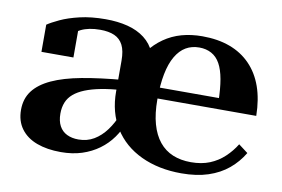

<svg xmlns="http://www.w3.org/2000/svg" viewBox="-63 -631 1095 745"><g transform="rotate(10 485.0 -259.0)"><path d="M409 -308V-268Q362 -265 326 -258Q290 -251 264 -240.5Q238 -230 221 -215.5Q204 -201 196 -181.5Q188 -162 188 -137Q188 -108 198.5 -88.5Q209 -69 228.5 -59.5Q248 -50 274 -50Q308 -50 335 -66Q362 -82 383 -110.5Q404 -139 417 -173L448 -150Q436 -116 415 -86.5Q394 -57 364.5 -35.5Q335 -14 298 -2Q261 10 215 10Q161 10 120.5 -5Q80 -20 57.5 -50.5Q35 -81 35 -125Q35 -169 58.5 -200Q82 -231 128.5 -252.5Q175 -274 245 -287Q315 -300 409 -308ZM298 -528Q346 -528 385 -518Q424 -508 452 -486.5Q480 -465 494.5 -431.5Q509 -398 509 -352L386 -265V-380Q386 -419 374.5 -441.5Q363 -464 340.5 -474Q318 -484 284 -484Q239 -484 208.5 -469Q178 -454 160 -430Q157 -443 159 -453Q161 -463 166.5 -470Q172 -477 181 -481Q190 -485 200 -486V-360H74V-467Q90 -478 121 -492.5Q152 -507 196.5 -517.5Q241 -528 298 -528ZM719 -39Q761 -39 793 -52Q825 -65 850 -88.5Q875 -112 892 -140L929 -112Q907 -75 874 -47.5Q841 -20 795.5 -5Q750 10 690 10Q600 10 531 -22.5Q462 -55 424 -115.5Q386 -176 386 -259Q386 -281 390.5 -296.5Q395 -312 402.5 -323Q410 -334 419 -343Q428 -352 436 -360Q450 -401 473.5 -432Q497 -463 528.5 -485Q560 -507 597.5 -517.5Q635 -528 679 -528Q740 -528 787.5 -510.5Q835 -493 868.5 -458.5Q902 -424 919.5 -374.5Q937 -325 938 -260H504V-303H810L784 -288Q783 -340 776.5 -376.5Q770 -413 757 -436.5Q744 -460 723 -471.5Q702 -483 675 -483Q645 -483 622 -469.5Q599 -456 582.5 -428Q566 -400 557.5 -357Q549 -314 549 -256Q549 -201 560.5 -160Q572 -119 594 -92Q616 -65 647.5 -52Q679 -39 719 -39Z"/></g></svg>

Font: Roboto Serif 120pt Expanded SemiBold
Style: Regular
Weight: 600
Width: 7
Designer: Greg Gazdowicz
Foundry: Commercial Type
Version: Version 1.008